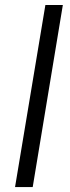

<svg xmlns="http://www.w3.org/2000/svg" viewBox="-20 -756 283 776"><path d="M234 -735.8 112.2 0H40.8L163.4 -735.8Z"/></svg>

Font: Inter UI Extra Light
Style: Italic
Weight: 200
Italic angle: -9.39999°
Designer: Rasmus Andersson
Foundry: rsms
Version: 3.2;8d6f07862